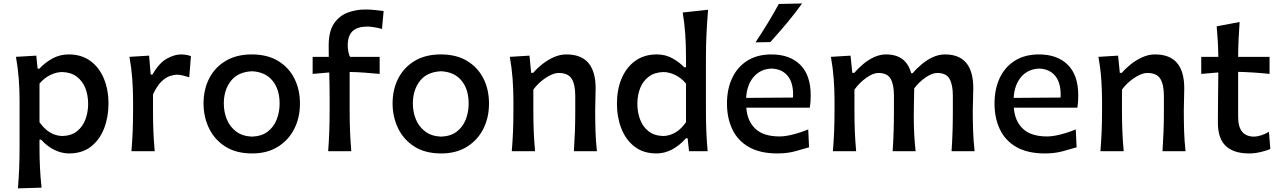

<svg xmlns="http://www.w3.org/2000/svg" viewBox="-20 -856 7241 1087"><path d="M81.5 210.4Q86.4 151.9 88.6 95Q90.8 38.1 90.8 -28.3V-287.6Q90.8 -347.2 86.2 -409.7Q81.5 -472.2 70.3 -534.2L185.5 -541L192.9 -467.3H203.1Q233.9 -501 276.1 -524.4Q318.4 -547.9 369.1 -547.9Q441.4 -547.9 491.7 -511Q542 -474.1 568.1 -411.1Q594.2 -348.1 594.2 -268.6Q594.2 -193.8 569.6 -129.6Q544.9 -65.4 495.4 -26.4Q445.8 12.7 370.6 12.7Q330.1 12.7 289.1 -6.8Q248 -26.4 212.9 -65.4H203.6V-22.5Q203.6 39.6 206.3 93.8Q209 147.9 215.3 206.5ZM332.5 -85.9Q383.8 -87.4 416 -113Q448.2 -138.7 463.6 -179.7Q479 -220.7 479 -267.6Q479 -317.4 462.9 -357.7Q446.8 -397.9 414.1 -422.4Q381.3 -446.8 331.1 -448.2Q298.8 -447.8 264.9 -431.4Q231 -415 203.6 -382.8V-164.1Q256.8 -88.4 332.5 -85.9Z M724.1 0Q729 -58.6 731.2 -113.3Q733.4 -168 733.4 -234.4V-287.6Q733.4 -347.2 728.8 -409.7Q724.1 -472.2 712.9 -534.2L824.2 -541L833 -434.1H843.3Q881.8 -501 925.3 -524.4Q968.8 -547.9 1003.4 -547.9Q1017.1 -547.9 1032.2 -545.7Q1047.4 -543.5 1061 -538.1L1051.3 -418.5Q1033.7 -424.3 1015.1 -428.7Q996.6 -433.1 982.9 -433.1Q964.8 -433.1 941.4 -425.3Q918 -417.5 893.3 -393.6Q868.7 -369.6 846.2 -321.3V-228.5Q846.2 -166.5 848.4 -112.5Q850.6 -58.6 856 0Z M1407.7 12.7Q1315.9 12.7 1254.6 -26.9Q1193.4 -66.4 1162.8 -130.9Q1132.3 -195.3 1132.3 -270Q1132.3 -350.1 1164.8 -412.8Q1197.3 -475.6 1258.3 -511.7Q1319.3 -547.9 1405.3 -547.9Q1493.7 -547.9 1554.4 -511Q1615.2 -474.1 1646.7 -411.4Q1678.2 -348.6 1678.2 -270Q1678.2 -189.9 1645.8 -126Q1613.3 -62 1552.7 -24.7Q1492.2 12.7 1407.7 12.7ZM1407.2 -82.5Q1460.4 -84.5 1494.9 -110.4Q1529.3 -136.2 1546.1 -178.5Q1563 -220.7 1563 -270Q1563 -350.6 1522.5 -399.7Q1481.9 -448.7 1407.2 -452.6Q1327.6 -449.2 1287.4 -398.2Q1247.1 -347.2 1247.1 -270Q1247.1 -221.2 1264.6 -179.2Q1282.2 -137.2 1317.9 -110.8Q1353.5 -84.5 1407.2 -82.5Z M1837.9 0Q1842.3 -58.6 1844.2 -113.3Q1846.2 -168 1846.2 -234.4V-287.6Q1846.2 -323.2 1845.7 -362.3Q1845.2 -401.4 1844.2 -445.8L1750 -437.5V-534.2H1841.3Q1841.3 -550.8 1841.1 -566.7Q1840.8 -582.5 1840.8 -598.6Q1840.8 -677.7 1870.4 -721.9Q1899.9 -766.1 1947.3 -784.2Q1994.6 -802.2 2048.8 -802.2Q2074.2 -802.2 2104.7 -799.1Q2135.3 -795.9 2151.9 -793.5L2142.6 -691.9Q2125 -697.3 2100.8 -701.4Q2076.7 -705.6 2060.1 -705.6Q2003.9 -705.6 1976.3 -679.9Q1948.7 -654.3 1948.7 -599.1Q1948.7 -582 1952.4 -562.3Q1956.1 -542.5 1962.4 -534.2H2129.4V-437.5Q2085.4 -441.9 2043.5 -444.8Q2001.5 -447.8 1959.5 -448.7V-234.4Q1959.5 -168 1961.7 -113.3Q1963.9 -58.6 1968.8 0Z M2478 12.7Q2386.2 12.7 2325 -26.9Q2263.7 -66.4 2233.2 -130.9Q2202.6 -195.3 2202.6 -270Q2202.6 -350.1 2235.1 -412.8Q2267.6 -475.6 2328.6 -511.7Q2389.6 -547.9 2475.6 -547.9Q2564 -547.9 2624.8 -511Q2685.5 -474.1 2717 -411.4Q2748.5 -348.6 2748.5 -270Q2748.5 -189.9 2716.1 -126Q2683.6 -62 2623 -24.7Q2562.5 12.7 2478 12.7ZM2477.5 -82.5Q2530.8 -84.5 2565.2 -110.4Q2599.6 -136.2 2616.5 -178.5Q2633.3 -220.7 2633.3 -270Q2633.3 -350.6 2592.8 -399.7Q2552.2 -448.7 2477.5 -452.6Q2397.9 -449.2 2357.7 -398.2Q2317.4 -347.2 2317.4 -270Q2317.4 -221.2 2335 -179.2Q2352.5 -137.2 2388.2 -110.8Q2423.8 -84.5 2477.5 -82.5Z M2877.4 0Q2882.3 -58.6 2884.5 -113.3Q2886.7 -168 2886.7 -234.4V-287.6Q2886.7 -347.2 2882.1 -409.7Q2877.4 -472.2 2866.2 -534.2L2977.5 -541L2987.3 -443.4H2998.5Q3019.5 -468.3 3049.8 -492.4Q3080.1 -516.6 3115.2 -532.2Q3150.4 -547.9 3186 -547.9Q3270.5 -547.9 3311.3 -499.5Q3352.1 -451.2 3352.1 -356.9Q3352.1 -322.3 3350.8 -290.8Q3349.6 -259.3 3349.6 -234.4Q3349.6 -168 3351.3 -113.3Q3353 -58.6 3359.4 0H3229Q3232.9 -58.6 3234.9 -112.5Q3236.8 -166.5 3236.8 -228.5V-313.5Q3236.8 -377.9 3216.3 -410.4Q3195.8 -442.9 3142.6 -442.9Q3122.1 -442.9 3095.9 -430.2Q3069.8 -417.5 3044.2 -396.2Q3018.6 -375 2999.5 -348.6V-228.5Q2999.5 -166.5 3001.7 -112.5Q3003.9 -58.6 3009.3 0Z M3696.8 12.7Q3621.6 12.7 3571.8 -26.4Q3522 -65.4 3497.3 -129.6Q3472.7 -193.8 3472.7 -268.6Q3472.7 -348.1 3499 -411.1Q3525.4 -474.1 3575.9 -511Q3626.5 -547.9 3698.7 -547.9Q3746.6 -547.9 3785.9 -526.4Q3825.2 -504.9 3853.5 -475.1H3863.8V-531.2Q3863.8 -598.1 3859.6 -660.9Q3855.5 -723.6 3845.2 -785.2L3988.8 -800.8Q3983.4 -736.3 3980 -669.7Q3976.6 -603 3976.6 -531.2V-234.4Q3976.6 -168 3978.8 -113.3Q3981 -58.6 3986.3 0H3880.9L3873 -73.2H3863.8Q3786.1 12.7 3696.8 12.7ZM3734.9 -85.9Q3811 -88.4 3863.8 -164.1V-382.8Q3836.9 -415 3802.7 -431.4Q3768.6 -447.8 3736.3 -448.2Q3686.5 -446.8 3653.6 -422.4Q3620.6 -397.9 3604.5 -357.7Q3588.4 -317.4 3588.4 -267.6Q3588.4 -220.7 3603.8 -179.7Q3619.1 -138.7 3651.6 -113Q3684.1 -87.4 3734.9 -85.9Z M4381.3 12.7Q4282.7 12.7 4219.5 -23.7Q4156.2 -60.1 4126 -124Q4095.7 -188 4095.7 -270Q4095.7 -351.1 4125 -413.8Q4154.3 -476.6 4210.7 -512.2Q4267.1 -547.9 4347.2 -547.9Q4451.2 -547.9 4510.5 -489.3Q4569.8 -430.7 4569.8 -315.4Q4569.8 -276.4 4564.9 -246.6H4205.1Q4210.4 -170.4 4256.6 -127Q4302.7 -83.5 4394 -83.5Q4425.3 -83.5 4469.7 -94.7Q4514.2 -106 4555.7 -123.5L4560.5 -22Q4527.8 -12.2 4482.4 0.2Q4437 12.7 4381.3 12.7ZM4469.7 -303.7Q4473.6 -381.8 4441.7 -423.6Q4409.7 -465.3 4348.6 -467.8Q4285.2 -465.3 4246.8 -420.7Q4208.5 -376 4204.1 -301.8ZM4257.3 -616.2Q4293.5 -670.9 4326.4 -724.9Q4359.4 -778.8 4389.2 -833.5L4521 -836.4Q4481 -780.3 4435.3 -725.8Q4389.6 -671.4 4341.3 -617.7Z M5367.2 0Q5371.1 -58.6 5372.8 -112.5Q5374.5 -166.5 5374.5 -228.5V-313.5Q5374.5 -377.9 5355.2 -410.4Q5335.9 -442.9 5286.6 -442.9Q5257.3 -442.9 5220.9 -418Q5184.6 -393.1 5155.8 -356Q5155.3 -322.8 5154.3 -277.8Q5153.3 -232.9 5153.3 -199.7Q5153.3 -145 5155.8 -97.7Q5158.2 -50.3 5163.6 0H5033.7Q5037.6 -58.6 5039.3 -112.5Q5041 -166.5 5041 -228.5V-313.5Q5041 -377.9 5022 -410.4Q5002.9 -442.9 4952.6 -442.9Q4922.4 -442.9 4884 -415.3Q4845.7 -387.7 4817.4 -348.6V-228.5Q4817.4 -166.5 4819.6 -112.5Q4821.8 -58.6 4827.1 0H4695.3Q4700.2 -58.6 4702.4 -113.3Q4704.6 -168 4704.6 -234.4V-287.6Q4704.6 -347.2 4700 -409.7Q4695.3 -472.2 4684.1 -534.2L4795.4 -541L4805.2 -443.4H4816.4Q4837.4 -468.3 4866 -492.4Q4894.5 -516.6 4928 -532.2Q4961.4 -547.9 4996.6 -547.9Q5109.9 -547.9 5138.7 -441.4H5147Q5169.4 -468.3 5198.7 -492.7Q5228 -517.1 5261.5 -532.5Q5294.9 -547.9 5330.1 -547.9Q5490.2 -547.9 5490.2 -356.9Q5490.2 -322.3 5488.8 -290.8Q5487.3 -259.3 5487.3 -234.4Q5487.3 -168 5489.3 -113.3Q5491.2 -58.6 5497.6 0Z M5896 12.7Q5797.4 12.7 5734.1 -23.7Q5670.9 -60.1 5640.6 -124Q5610.4 -188 5610.4 -270Q5610.4 -351.1 5639.6 -413.8Q5668.9 -476.6 5725.3 -512.2Q5781.7 -547.9 5861.8 -547.9Q5965.8 -547.9 6025.1 -489.3Q6084.5 -430.7 6084.5 -315.4Q6084.5 -276.4 6079.6 -246.6H5719.7Q5725.1 -170.4 5771.2 -127Q5817.4 -83.5 5908.7 -83.5Q5939.9 -83.5 5984.4 -94.7Q6028.8 -106 6070.3 -123.5L6075.2 -22Q6042.5 -12.2 5997.1 0.2Q5951.7 12.7 5896 12.7ZM5984.4 -303.7Q5988.3 -381.8 5956.3 -423.6Q5924.3 -465.3 5863.3 -467.8Q5799.8 -465.3 5761.5 -420.7Q5723.1 -376 5718.8 -301.8Z M6210 0Q6214.8 -58.6 6217 -113.3Q6219.2 -168 6219.2 -234.4V-287.6Q6219.2 -347.2 6214.6 -409.7Q6210 -472.2 6198.7 -534.2L6310.1 -541L6319.8 -443.4H6331.1Q6352.1 -468.3 6382.3 -492.4Q6412.6 -516.6 6447.8 -532.2Q6482.9 -547.9 6518.6 -547.9Q6603 -547.9 6643.8 -499.5Q6684.6 -451.2 6684.6 -356.9Q6684.6 -322.3 6683.3 -290.8Q6682.1 -259.3 6682.1 -234.4Q6682.1 -168 6683.8 -113.3Q6685.5 -58.6 6691.9 0H6561.5Q6565.4 -58.6 6567.4 -112.5Q6569.3 -166.5 6569.3 -228.5V-313.5Q6569.3 -377.9 6548.8 -410.4Q6528.3 -442.9 6475.1 -442.9Q6454.6 -442.9 6428.5 -430.2Q6402.3 -417.5 6376.7 -396.2Q6351.1 -375 6332 -348.6V-228.5Q6332 -166.5 6334.2 -112.5Q6336.4 -58.6 6341.8 0Z M7051.3 12.7Q6965.3 12.7 6920.2 -29.1Q6875 -70.8 6875 -162.1Q6875 -236.8 6876 -309.1Q6877 -381.3 6877.4 -445.8L6780.8 -437.5V-534.2H6877.4Q6877 -580.6 6874.5 -621.6Q6872.1 -662.6 6868.2 -707L6998 -731.4Q6994.1 -677.7 6992.2 -633.1Q6990.2 -588.4 6989.7 -534.2H7167.5V-437.5Q7123 -442.4 7078.1 -445.3Q7033.2 -448.2 6989.7 -449.2V-193.4Q6989.7 -82.5 7080.6 -82.5Q7096.7 -82.5 7120.6 -90.1Q7144.5 -97.7 7164.1 -109.9L7171.9 -12.2Q7153.8 -4.4 7119.4 4.2Q7085 12.7 7051.3 12.7Z"/></svg>

Font: Pinar DS4-Medium
Style: Regular
Weight: 500
Designer: Amin Abedi
Version: Version 2.000